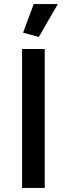

<svg xmlns="http://www.w3.org/2000/svg" viewBox="-20 -920 327 940"><path d="M199 0V-680H88V0ZM170 -739 263 -900H145L93 -760Z"/></svg>

Font: Catamaran Thin SemiBold
Style: Regular
Weight: 600
Version: Version 2.000